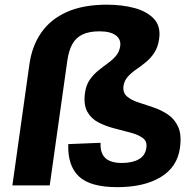

<svg xmlns="http://www.w3.org/2000/svg" viewBox="-20 -784 810 812"><path d="M475.9 7.5Q361.8 7.5 313.7 -37.9Q265.6 -83.3 268.7 -174.5L405.3 -180.1Q403.3 -136.5 425.4 -115.7Q447.4 -94.8 495.8 -94.8Q539.2 -94.8 566.9 -110.4Q594.6 -126 599 -159.1Q603 -186.3 583.9 -200.3Q564.9 -214.3 532.8 -222.9Q500.8 -231.6 464.5 -240.8Q428.3 -250 397.3 -265.8Q366.2 -281.5 349.5 -311.1Q332.8 -340.6 339.3 -390.2Q343.8 -423.7 359.2 -446.1Q374.6 -468.6 395 -485.1Q415.3 -501.6 435.5 -516.1Q455.6 -530.5 470.3 -547.7Q484.9 -564.9 488.4 -588.7Q492.4 -617.9 469.4 -634.7Q446.3 -651.5 400.8 -651.5Q356.2 -651.5 328.4 -637.8Q300.5 -624.2 285.6 -596.9Q270.6 -569.6 264.7 -527.5L190.3 0H32.4L104.3 -511.5Q115.3 -589.9 154.8 -646.4Q194.2 -702.9 263.3 -733.6Q332.4 -764.2 432 -764.2Q495.5 -764.2 548.3 -750.2Q601.1 -736.1 631 -704.4Q660.9 -672.6 652.9 -618.6Q648 -584.3 632.5 -560.9Q617.1 -537.4 596.5 -520.7Q575.9 -504 555.2 -489.8Q534.6 -475.5 520.2 -459.3Q505.7 -443 502.2 -420.1Q498.8 -392.7 516.2 -377Q533.7 -361.3 563.9 -351.4Q594.2 -341.4 627.9 -330.1Q661.5 -318.8 690 -299.8Q718.5 -280.7 733.7 -247.2Q748.9 -213.7 740.9 -158.1Q729.9 -77.4 659.5 -34.9Q589.2 7.5 475.9 7.5Z"/></svg>

Font: Pathway Extreme 8pt Thin
Style: Italic
Weight: 100
Italic angle: -8°
Designer: Eduardo Rodriguez Tunni
Foundry: Eduardo Rodriguez Tunni
Version: Version 1.000